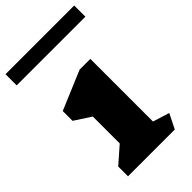

<svg xmlns="http://www.w3.org/2000/svg" viewBox="-282 -899 984 984"><g transform="rotate(-45 210.0 -407.0)"><path d="M374 0H35V-71L124 -149V-344L35 -402V-473L246 -562H324V-108L414 -80ZM-39 -814H459V-733H-39Z"/></g></svg>

Font: Inknut Antiqua Black
Style: Regular
Weight: 900
Designer: Claus Eggers Sørensen
Foundry: Claus Eggers Sørensen
Version: Version 1.003; ttfautohint (v1.8.2) -l 8 -r 50 -G 200 -x 14 